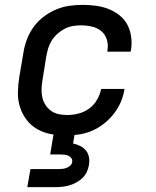

<svg xmlns="http://www.w3.org/2000/svg" viewBox="-20 -548 640 788"><path d="M249 8Q218 8 187.5 2Q157 -4 132 -18.5Q107 -33 89 -56.5Q71 -80 62 -108.5Q53 -137 53.5 -168.5Q54 -200 59 -231L76 -331Q80 -358 90 -385Q100 -412 117 -436Q134 -460 158 -478.5Q182 -497 209 -508.5Q236 -520 263.5 -524Q291 -528 319 -528Q346 -528 373 -524.5Q400 -521 424.5 -511.5Q449 -502 469.5 -486Q490 -470 502 -448Q514 -426 518 -399Q522 -372 518 -345L516 -336H420L421 -341Q425 -364 418.5 -385.5Q412 -407 395.5 -420.5Q379 -434 357 -439Q335 -444 312 -444Q295 -444 278 -441Q261 -438 245.5 -430Q230 -422 216 -409.5Q202 -397 192.5 -382Q183 -367 178 -350.5Q173 -334 170 -317L154 -217Q151 -199 150.5 -181.5Q150 -164 154 -147Q158 -130 167.5 -116Q177 -102 190.5 -92.5Q204 -83 221 -79.5Q238 -76 256 -76Q279 -76 302.5 -82Q326 -88 346 -102.5Q366 -117 378.5 -139Q391 -161 395 -183H491Q487 -156 476 -130Q465 -104 447 -81Q429 -58 406 -40Q383 -22 357 -11Q331 0 303.5 4Q276 8 249 8ZM207 220H92L105 146H220Q228 146 236.5 145Q245 144 253 141Q261 138 268 132Q275 126 276 117Q278 109 273.5 102Q269 95 261.5 91.5Q254 88 245.5 87Q237 86 229 86H186L213 -76H299L280 41Q295 44 309 51Q323 58 332.5 69.5Q342 81 345 96.5Q348 112 345 129Q343 143 336.5 157Q330 171 319 182Q308 193 294 200.5Q280 208 265.5 212.5Q251 217 236 218.5Q221 220 207 220Z"/></svg>

Font: Iosevka Md Ex Obl
Style: Regular
Weight: 500
Width: 7
Italic angle: -9°
Monospace: yes
Designer: Belleve Invis
Foundry: Belleve Invis
Version: Version 32.5.0; ttfautohint (v1.8.4)